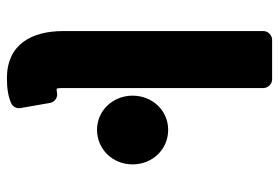

<svg xmlns="http://www.w3.org/2000/svg" viewBox="-146 -625 808 556"><g transform="rotate(90 258.0 -347.0)"><path d="M70 -126C70 -35 108 37 207 37C236 37 260 33 278 25C288 21 295 10 293 -2L278 -88C275 -103 261 -111 248 -108C242 -107 240 -107 237 -107C236 -109 235 -113 235 -120V-706C235 -717 225 -731 210 -731H95C84 -731 70 -721 70 -706ZM257 -327C257 -270 300 -224 356 -224C412 -224 456 -269 456 -327C456 -385 412 -430 356 -430C300 -430 257 -384 257 -327Z"/></g></svg>

Font: Falling Sky
Style: Blk
Weight: 900
Designer: Paul D. Hunt
Foundry: Adobe Systems Incorporated
Version: Version 1.02